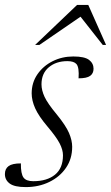

<svg xmlns="http://www.w3.org/2000/svg" viewBox="-34 -752 452 782"><path d="M51 -86.5Q50.5 -44 62 -28.5Q73 -14 101.5 -14Q157.5 -14 190 -40.5Q222.5 -67 222.5 -119.5Q222.5 -141.5 209 -167.8Q195.5 -194 159.5 -236.5Q123.5 -279 109.2 -311Q95 -343 95 -371.5Q95 -415.5 118.5 -449.5Q142 -483.5 180.5 -502.8Q219 -522 264.5 -522Q310.5 -522 328.8 -508Q347 -494 347 -472Q347 -453 333.2 -443Q319.5 -433 286 -433Q289 -477.5 277.5 -491Q267 -503 240.5 -503Q194.5 -503 164.8 -478Q135 -453 135 -408.5Q135 -384.5 147.5 -357.5Q160 -330.5 197.5 -285.5Q234.5 -240 247.2 -210Q260 -180 260 -154Q260 -105.5 235 -68.8Q210 -32 167 -11Q124 10 71 10Q25 10 5.5 -4.5Q-14 -19 -14 -43Q-14 -64.5 1 -75.5Q16 -86.5 51 -86.5ZM109 -569 280 -732H325.5L398 -569H384.5L294 -684L126.5 -569Z"/></svg>

Font: Newsreader 72pt Light
Style: Italic
Weight: 300
Italic angle: -17°
Designer: Hugues Gentile
Foundry: Production Type
Version: Version 1.003; ttfautohint (v1.8.3)